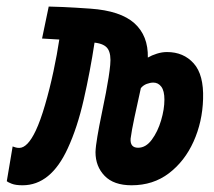

<svg xmlns="http://www.w3.org/2000/svg" viewBox="-39 -547 644 577"><path d="M356.4 9.8Q302.7 9.8 275.4 -18.6Q248 -46.9 248 -89.8Q248.5 -106.9 253.7 -137.2Q258.8 -167.5 266.1 -202.4Q273.4 -237.3 279.3 -268.1Q289.1 -319.3 292.2 -351.6Q295.4 -383.8 285.4 -399.7Q275.4 -415.5 245.1 -418.9Q231.9 -332 212.6 -247.6Q193.4 -163.1 164.6 -101.1Q113.8 9.8 28.8 9.8Q7.8 9.8 -3.9 5.1Q-15.6 0.5 -18.6 -2.4L-1 -106.9Q2 -106 7.1 -104.2Q12.2 -102.5 18.6 -102.5Q43.9 -102.5 68.4 -154.3Q82.5 -184.1 96.4 -231.9Q110.4 -279.8 121.6 -332.3Q132.8 -384.8 139.2 -428.2Q113.8 -429.7 87.4 -431.2L107.4 -527.3Q116.7 -527.3 150.6 -525.9Q184.6 -524.4 232.9 -521Q323.2 -514.6 365 -477.1Q406.7 -439.5 405.3 -374Q417 -380.9 432.4 -385.7Q447.8 -390.6 462.9 -390.6Q512.7 -390.6 543.2 -356.4Q573.7 -322.3 571.3 -249.5Q569.3 -180.7 542.7 -121.6Q516.1 -62.5 468.8 -26.4Q421.4 9.8 356.4 9.8ZM384.3 -282.2Q373.5 -234.4 365 -193.8Q356.4 -153.3 353.5 -130.4Q351.6 -103 376 -103Q399.4 -103 417.2 -127.2Q435.1 -151.4 445.1 -185.1Q455.1 -218.8 455.1 -247.6Q455.1 -273.9 445.8 -286.4Q436.5 -298.8 421.9 -298.8Q412.6 -298.8 402.1 -294.9Q391.6 -291 384.3 -282.2Z"/></svg>

Font: Cascadia Code NF SemiBold
Style: Italic
Weight: 600
Italic angle: -10°
Monospace: yes
Designer: Aaron Bell
Foundry: Saja Typeworks
Version: Version 2404.023; ttfautohint (v1.8.4)